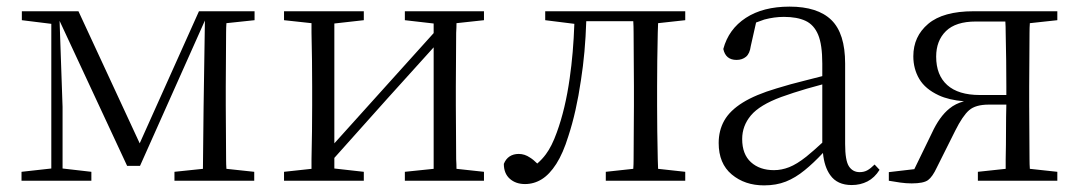

<svg xmlns="http://www.w3.org/2000/svg" viewBox="-20 -546 3259 580"><path d="M364 -45 160 -483 169 -223V-37L256 -27V0H45V-27L135 -37V-474L46 -485V-512H217L402 -113L581 -512H749V-485L664 -476Q663 -463 663 -447Q663 -406 662.5 -362.5Q662 -319 662 -285V-227Q662 -193 662.5 -149.5Q663 -106 663 -65Q663 -49 664 -36L748 -27V0H507V-27L593 -36L595 -222L599 -484L403 -45Z M838 0V-27L921 -36Q921 -49 921 -65Q922 -106 922.5 -149.5Q923 -193 923 -227V-285Q923 -319 922.5 -362.5Q922 -406 921 -447Q921 -463 921 -476L838 -485V-512H1079V-485L990 -475V-113L1126 -264L1290 -446V-475L1203 -485V-512H1442V-485L1359 -476Q1359 -463 1358 -447Q1358 -406 1357.5 -362.5Q1357 -319 1357 -285V-227Q1357 -193 1357.5 -149.5Q1358 -106 1358 -65Q1359 -49 1359 -36L1442 -27V0H1203V-27L1290 -36V-403L1150 -248L990 -69V-37L1079 -27V0Z M1566 10Q1538 10 1520 -6Q1502 -22 1502 -51Q1508 -66 1519.5 -73.5Q1531 -81 1547 -81Q1565 -81 1581 -70Q1591 -64 1603 -52Q1618 -65 1629 -80Q1647 -104 1662 -146Q1688 -217 1701 -310Q1712 -386 1715 -474L1627 -485V-512H2050V-485L1968 -476Q1968 -463 1967 -447Q1966 -406 1965.5 -362.5Q1965 -319 1965 -285V-227Q1965 -193 1965.5 -149.5Q1966 -106 1967 -65Q1968 -49 1968 -36L2050 -27V0H1810V-27L1893 -36Q1894 -49 1894 -65Q1894 -106 1894.5 -149.5Q1895 -193 1895 -227V-285Q1895 -319 1894.5 -362.5Q1894 -406 1894 -447Q1894 -466 1893 -482H1751Q1748 -387 1735 -304Q1721 -208 1697 -135Q1681 -83 1660.5 -51Q1640 -19 1616.5 -4.5Q1593 10 1566 10Z M2288 14Q2230 14 2190.5 -19Q2151 -52 2151 -114Q2151 -152 2168 -182Q2185 -212 2223.5 -236Q2262 -260 2326 -279Q2368 -292 2413 -303Q2440 -310 2464 -316V-354Q2464 -411 2451.5 -441Q2439 -471 2413.5 -483Q2388 -495 2348 -495Q2319 -495 2289 -487Q2277 -483 2264 -478L2248 -407Q2245 -384 2233.5 -374.5Q2222 -365 2205 -365Q2172 -365 2165 -398Q2181 -458 2233 -492Q2285 -526 2365 -526Q2450 -526 2491.5 -485.5Q2533 -445 2533 -354V-111Q2533 -61 2544.5 -43.5Q2556 -26 2577 -26Q2590 -26 2600 -31.5Q2610 -37 2622 -49L2637 -33Q2622 -9 2600.5 2Q2579 13 2553 13Q2509 13 2488 -17Q2470 -42 2466 -84Q2437 -53 2411 -32Q2383 -9 2354 2.5Q2325 14 2288 14ZM2464 -291Q2441 -285 2417 -278Q2376 -266 2340 -253Q2275 -229 2248.5 -197.5Q2222 -166 2222 -126Q2222 -80 2248.5 -56Q2275 -32 2318 -32Q2341 -32 2364 -41Q2387 -50 2416 -73Q2437 -90 2464 -115Z M2921 -512H3174V-485L3091 -476Q3090 -463 3090 -447Q3090 -406 3089.5 -362.5Q3089 -319 3089 -285V-227Q3089 -193 3089.5 -149.5Q3090 -106 3090 -65Q3090 -49 3091 -36L3174 -27V0H2934V-27L3018 -36Q3018 -49 3018 -65Q3019 -107 3019 -153Q3019 -194 3020 -230H2967Q2927 -230 2907.5 -213Q2888 -196 2866 -152L2810 -40Q2797 -12 2783.5 -2Q2770 8 2734 8Q2717 8 2699.5 5.5Q2682 3 2665 0V-26L2742 -35L2795 -144Q2818 -194 2848 -218Q2866 -233 2892 -240Q2846 -244 2816 -258Q2775 -277 2757 -307.5Q2739 -338 2739 -376Q2739 -436 2784 -474Q2829 -512 2921 -512ZM3017 -481H2928Q2867 -481 2837.5 -452Q2808 -423 2808 -375Q2808 -319 2841.5 -289Q2875 -259 2940 -259H3020V-285Q3020 -319 3019.5 -362.5Q3019 -406 3018 -447Q3018 -466 3017 -481Z"/></svg>

Font: Early Summer Mincho Light
Style: Regular
Weight: 300
Designer: GuiWonder
Version: Version 1.002